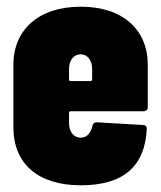

<svg xmlns="http://www.w3.org/2000/svg" viewBox="-20 -545 479 573"><path d="M421 -225V-352C421 -455 348 -525 221 -525C94 -525 20 -455 20 -352V-165C20 -56 94 8 221 8C348 8 412 -48 418 -159C419 -167 414 -172 407 -172L269 -180C262 -180 258 -177 256 -170C252 -151 241 -134 221 -134C200 -134 186 -152 186 -178V-208C186 -211 188 -213 191 -213H409C416 -213 421 -218 421 -225ZM221 -383C241 -383 255 -365 255 -339V-308C255 -305 253 -303 250 -303H191C188 -303 186 -305 186 -308V-339C186 -365 200 -383 221 -383Z"/></svg>

Font: Barlow Condensed ExtraBold
Style: Regular
Weight: 800
Width: 3
Designer: Jeremy Tribby
Foundry: Tribby Type
Version: Version 1.422;hotconv 1.0.109;makeotfexe 2.5.65596